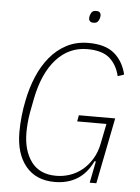

<svg xmlns="http://www.w3.org/2000/svg" viewBox="-59 -922 716 980"><g transform="rotate(5 299.0 -432.0)"><path d="M459 -111H452Q422 -48 373 -18Q324 12 258 12Q162 12 109.5 -52Q57 -116 57 -226Q57 -266 61.5 -308.5Q66 -351 74 -389Q87 -455 111.5 -513Q136 -571 172.5 -615Q209 -659 258 -684.5Q307 -710 370 -710Q456 -710 502 -671Q548 -632 564 -565L532 -554Q518 -612 480 -645Q442 -678 366 -678Q272 -678 207 -606Q142 -534 116 -402L102 -329Q97 -300 95 -274Q93 -248 93 -228Q93 -135 135.5 -77.5Q178 -20 263 -20Q299 -20 333 -31.5Q367 -43 395.5 -66Q424 -89 445.5 -124Q467 -159 476 -206L496 -306H346L352 -338H538L471 0H437ZM384 -815Q372 -815 366.5 -821Q361 -827 361 -835Q361 -844 364 -853Q368 -865 374.5 -870.5Q381 -876 395 -876Q407 -876 412.5 -870Q418 -864 418 -856Q418 -847 415 -838Q411 -826 404.5 -820.5Q398 -815 384 -815Z"/></g></svg>

Font: IBM Plex Sans Cond ExtLt
Style: Italic
Weight: 200
Width: 3
Italic angle: -11°
Designer: Mike Abbink, Paul van der Laan, Pieter van Rosmalen
Foundry: Bold Monday
Version: Version 1.3